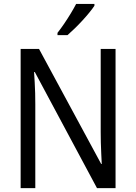

<svg xmlns="http://www.w3.org/2000/svg" viewBox="-20 -965 697 985"><path d="M572.8 0H477.5L158.7 -595.2H154.8Q156.2 -570.3 158 -543Q159.7 -515.6 160.4 -487.3Q161.1 -459 161.1 -430.2V0H85.9V-713.9H180.2L499 -124H502Q501 -147 499.5 -175.5Q498 -204.1 497.3 -233.4Q496.6 -262.7 496.6 -287.6V-713.9H572.8ZM464.4 -944.8V-935.5Q454.6 -920.4 438.2 -900.4Q421.9 -880.4 402.1 -858.9Q382.3 -837.4 362.3 -818.1Q342.3 -798.8 326.2 -784.7H274.9V-796.4Q292.5 -818.8 310.1 -844.7Q327.6 -870.6 343.3 -896.5Q358.9 -922.4 370.6 -944.8Z"/></svg>

Font: Open Sans SemiCondensed
Style: Regular
Weight: 400
Width: 4
Designer: Monotype Design Team
Foundry: Monotype Imaging Inc.
Version: Version 3.000